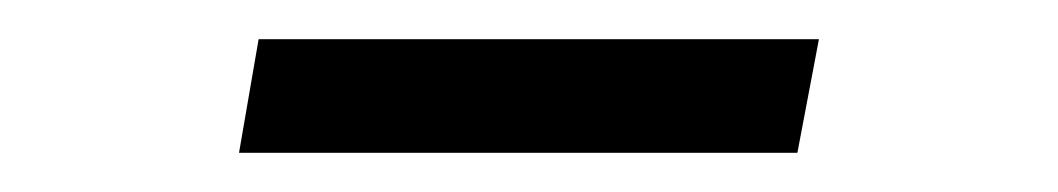

<svg xmlns="http://www.w3.org/2000/svg" viewBox="-20 -666 540 98"><path d="M102 -588 112 -646H398L387 -588Z"/></svg>

Font: Spectral
Style: Bold Italic
Weight: 700
Italic angle: -10°
Designer: Jean-Baptiste Levee
Foundry: Production Type
Version: Version 2.001